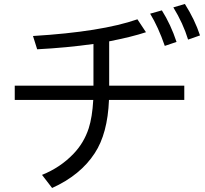

<svg xmlns="http://www.w3.org/2000/svg" viewBox="-20 -895 1030 966"><path d="M450.2 -463.9V-673.8Q315.4 -654.8 167 -647L146 -713.9Q491.2 -734.9 671.4 -797.9L714.4 -732.9Q644 -709.5 529.3 -687V-463.9H907.2V-392.1H528.3Q521.5 -222.7 456.5 -124Q384.8 -13.7 242.2 50.8L191.4 -15.1Q283.7 -52.2 349.6 -121.1Q402.3 -175.8 426.3 -249.5Q444.3 -305.2 449.2 -392.1H54.2V-463.9ZM809.1 -664.1Q776.4 -758.8 735.4 -826.2L794.4 -842.8Q839.4 -771.5 868.2 -684.1ZM926.3 -695.8Q901.4 -777.3 852.1 -857.9L910.2 -875Q960 -796.4 986.3 -716.8Z"/></svg>

Font: BIZ UDPGothic
Style: Regular
Weight: 400
Designer: TypeBank Co., Ltd.
Foundry: Morisawa Inc.
Version: Version 1.051